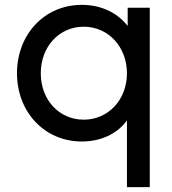

<svg xmlns="http://www.w3.org/2000/svg" viewBox="-20 -571 709 791"><path d="M503 200H597V-539H506V-464C464 -518 398 -551 317 -551C164 -551 50 -430 50 -269C50 -109 164 12 317 12C394 12 463 -19 503 -75ZM148 -269C148 -379 224 -461 325 -461C426 -461 503 -378 503 -269C503 -160 426 -78 325 -78C223 -78 148 -160 148 -269Z"/></svg>

Font: Mluvka Medium
Style: Regular
Weight: 500
Designer: Modified by Jiří Krblich, Original typeface by Gumpita Rahayu
Foundry: Gumpita Rahayu & Jiří Krblich
Version: Version 2.000;Glyphs 3.1.1 (3134)